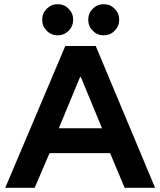

<svg xmlns="http://www.w3.org/2000/svg" viewBox="-20 -894 763 914"><path d="M5 0 290.8 -675H435.8L718.3 0H573.3L504.2 -165H215.8L145 0ZM260 -283.3H465.8L365 -526.7H360.8ZM473.3 -725.8Q443.3 -725.8 421.7 -747.5Q400 -769.2 400 -800Q400 -830.8 421.7 -852.5Q443.3 -874.2 473.3 -874.2Q504.2 -874.2 525.8 -852.5Q547.5 -830.8 547.5 -800Q547.5 -769.2 525.8 -747.5Q504.2 -725.8 473.3 -725.8ZM255 -725.8Q224.2 -725.8 202.5 -747.5Q180.8 -769.2 180.8 -800Q180.8 -830.8 202.5 -852.5Q224.2 -874.2 255 -874.2Q285 -874.2 306.7 -852.5Q328.3 -830.8 328.3 -800Q328.3 -769.2 306.7 -747.5Q285 -725.8 255 -725.8Z"/></svg>

Font: Funnel Display
Style: Bold
Weight: 700
Designer: NORD ID, Kristian Moeller
Foundry: Dicotype
Version: Version 1.000